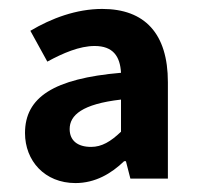

<svg xmlns="http://www.w3.org/2000/svg" viewBox="-20 -832 443 430"><path d="M149 -422C193 -422 229 -443 258 -471H262L272 -432H356V-648C356 -757 304 -812 209 -812C151 -812 95 -791 48 -763L86 -694C121 -713 158 -729 192 -729C233 -729 249 -706 251 -669C100 -656 36 -614 36 -534C36 -472 80 -422 149 -422ZM184 -503C154 -503 136 -517 136 -543C136 -574 164 -599 251 -609V-537C228 -515 208 -503 184 -503Z"/></svg>

Font: Source Han Sans KR
Style: Bold
Weight: 700
Designer: Ryoko NISHIZUKA 西塚涼子 (kana, bopomofo & ideographs); Paul D. Hunt (Latin, Greek & Cyrillic); Sandoll Communications 산돌커뮤니
Foundry: Adobe
Version: Version 2.004;hotconv 1.0.118;makeotfexe 2.5.65603